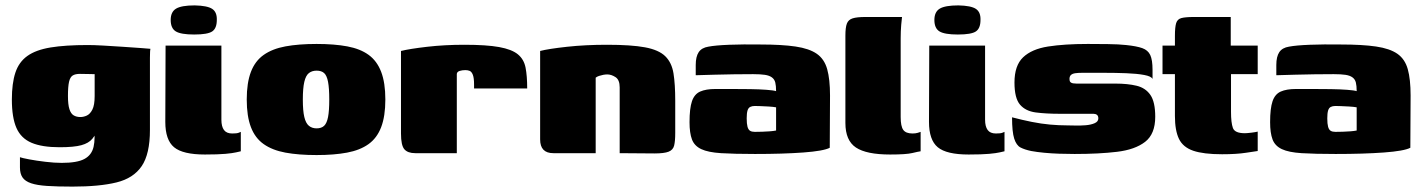

<svg xmlns="http://www.w3.org/2000/svg" viewBox="-20 -568 5274 712"><path d="M249 124Q192 124 154.5 121.5Q117 119 95 111.5Q73 104 63.5 90Q54 76 54 53Q54 46 54 33Q54 20 54 15Q62 18 88.5 23Q115 28 148.5 32Q182 36 209 36Q266 36 293 21.5Q320 7 327 -23.5Q334 -54 328 -101L347 -98Q336 -70 322.5 -53.5Q309 -37 281.5 -29.5Q254 -22 201 -22Q136 -22 97 -38.5Q58 -55 41 -93.5Q24 -132 24 -199Q24 -259 37 -298.5Q50 -338 81.5 -360.5Q113 -383 167.5 -392Q222 -401 306 -401Q328 -401 363.5 -399Q399 -397 435.5 -394.5Q472 -392 500.5 -390Q529 -388 538 -387Q537 -385 536.5 -375.5Q536 -366 536 -353.5Q536 -341 536 -326V-86Q536 3 505.5 48Q475 93 412 108.5Q349 124 249 124ZM278 -134Q290 -134 302 -139.5Q314 -145 322.5 -161.5Q331 -178 331 -212V-293Q325 -293 308 -293.5Q291 -294 276 -294Q259 -294 249.5 -288Q240 -282 236 -264.5Q232 -247 232 -212Q232 -180 237.5 -163Q243 -146 253.5 -140Q264 -134 278 -134Z M740 5Q658 5 625.5 -22Q593 -49 593 -116L594 -399H801V-124Q801 -99 810.5 -86Q820 -73 841 -73Q858 -73 864.5 -75.5Q871 -78 873 -79V-7Q868 -6 855.5 -3Q843 0 816 2.5Q789 5 740 5ZM700 -440Q651 -440 632 -451.5Q613 -463 613 -494Q613 -524 633 -536Q653 -548 702 -548Q749 -547 767 -535Q785 -523 784 -494Q784 -463 767 -451.5Q750 -440 700 -440Z M1154 7Q1087 7 1038.5 -2Q990 -11 958 -33.5Q926 -56 910.5 -96.5Q895 -137 895 -199Q895 -261 910.5 -301.5Q926 -342 958 -364.5Q990 -387 1038.5 -396Q1087 -405 1154 -405Q1220 -405 1268 -396Q1316 -387 1347 -364.5Q1378 -342 1393.5 -301.5Q1409 -261 1409 -199Q1409 -137 1393.5 -96.5Q1378 -56 1346.5 -33.5Q1315 -11 1267 -2Q1219 7 1154 7ZM1154 -92Q1172 -92 1182 -101.5Q1192 -111 1196.5 -134Q1201 -157 1201 -199Q1201 -241 1196.5 -264.5Q1192 -288 1182 -297Q1172 -306 1154 -306Q1137 -306 1125.5 -297Q1114 -288 1108.5 -264.5Q1103 -241 1103 -199Q1103 -157 1108.5 -134Q1114 -111 1125.5 -101.5Q1137 -92 1154 -92Z M1674 0H1520Q1492 0 1479.5 -14.5Q1467 -29 1467 -73V-379Q1499 -387 1564 -394.5Q1629 -402 1702 -402Q1784 -402 1831 -393.5Q1878 -385 1900.5 -366.5Q1923 -348 1929 -317Q1935 -286 1935 -240H1738V-254Q1738 -279 1733.5 -290.5Q1729 -302 1722 -305Q1715 -308 1706 -308Q1694 -308 1684.5 -305Q1675 -302 1674 -294Z M2032 0Q1983 0 1983 -51V-379Q2014 -387 2082.5 -394.5Q2151 -402 2231 -402Q2321 -402 2372 -392.5Q2423 -383 2447 -359.5Q2471 -336 2477.5 -296Q2484 -256 2484 -194V-75Q2484 -45 2480 -28.5Q2476 -12 2459.5 -5.5Q2443 1 2407 1L2278 0V-244Q2278 -272 2262.5 -282Q2247 -292 2232 -292Q2225 -292 2217 -290.5Q2209 -289 2201.5 -286.5Q2194 -284 2189 -280V0Z M2780 3Q2702 3 2654 0Q2606 -3 2580.5 -15Q2555 -27 2546 -51Q2537 -75 2537 -115Q2537 -166 2546 -192.5Q2555 -219 2576.5 -228.5Q2598 -238 2633 -238Q2659 -238 2693.5 -238Q2728 -238 2762 -237.5Q2796 -237 2822.5 -235Q2849 -233 2858 -230Q2858 -250 2855 -262Q2852 -274 2842.5 -281Q2833 -288 2816.5 -290.5Q2800 -293 2773 -293Q2738 -293 2702 -292.5Q2666 -292 2630.5 -291Q2595 -290 2560 -289V-327Q2560 -358 2571 -374.5Q2582 -391 2607 -395Q2633 -400 2684.5 -402Q2736 -404 2799 -403Q2879 -403 2930 -395.5Q2981 -388 3009 -368.5Q3037 -349 3047.5 -311.5Q3058 -274 3058 -214L3057 -20Q3034 -8 2959 -2.5Q2884 3 2780 3ZM2779 -79Q2792 -79 2806.5 -79.5Q2821 -80 2834.5 -81Q2848 -82 2858 -84V-170Q2847 -172 2830.5 -173Q2814 -174 2799.5 -174.5Q2785 -175 2779 -175Q2769 -175 2762 -171.5Q2755 -168 2752 -158Q2749 -148 2749 -129Q2749 -109 2752 -98Q2755 -87 2761.5 -83Q2768 -79 2779 -79Z M3281 5Q3193 5 3154 -21Q3115 -47 3115 -112V-436Q3115 -466 3120.5 -480.5Q3126 -495 3142 -500Q3158 -505 3189 -505H3325Q3324 -500 3322 -476Q3320 -452 3320 -426V-134Q3320 -100 3329.5 -86.5Q3339 -73 3364 -73Q3375 -73 3383.5 -75.5Q3392 -78 3394 -79V-7Q3386 -6 3363 -0.5Q3340 5 3281 5Z M3572 5Q3490 5 3457.5 -22Q3425 -49 3425 -116L3426 -399H3633V-124Q3633 -99 3642.5 -86Q3652 -73 3673 -73Q3690 -73 3696.5 -75.5Q3703 -78 3705 -79V-7Q3700 -6 3687.5 -3Q3675 0 3648 2.5Q3621 5 3572 5ZM3532 -440Q3483 -440 3464 -451.5Q3445 -463 3445 -494Q3445 -524 3465 -536Q3485 -548 3534 -548Q3581 -547 3599 -535Q3617 -523 3616 -494Q3616 -463 3599 -451.5Q3582 -440 3532 -440Z M3965 3Q3936 3 3907.5 2Q3879 1 3852.5 -1.5Q3826 -4 3804 -8Q3780 -13 3764.5 -21Q3749 -29 3741 -54Q3733 -79 3733 -133Q3771 -123 3806 -116Q3841 -109 3874 -106Q3907 -103 3939 -103Q3949 -103 3967.5 -102.5Q3986 -102 4005.5 -103.5Q4025 -105 4039 -111Q4053 -117 4053 -129Q4053 -138 4048 -142Q4043 -146 4035 -146H3911Q3859 -146 3821 -151Q3783 -156 3762.5 -180Q3742 -204 3742 -262Q3742 -325 3774 -355.5Q3806 -386 3866.5 -395.5Q3927 -405 4014 -405Q4046 -405 4087.5 -404.5Q4129 -404 4156 -401Q4195 -397 4216 -389.5Q4237 -382 4245.5 -364Q4254 -346 4254 -309V-275Q4250 -285 4223 -290Q4196 -295 4156.5 -296.5Q4117 -298 4073.5 -298Q4030 -298 3993 -298Q3978 -298 3967.5 -296.5Q3957 -295 3951.5 -290Q3946 -285 3946 -275Q3946 -267 3949.5 -263.5Q3953 -260 3959 -259Q3965 -258 3972 -258H4117Q4162 -258 4195 -250Q4228 -242 4246 -216Q4264 -190 4264 -135Q4264 -71 4226.5 -42Q4189 -13 4122 -5Q4055 3 3965 3Z M4512 4Q4443 4 4405 -9Q4367 -22 4352 -53Q4337 -84 4337 -138V-293H4291V-399H4337V-435Q4337 -467 4341.5 -482Q4346 -497 4361 -501Q4376 -505 4408 -505H4544Q4544 -499 4544 -493.5Q4544 -488 4544 -482V-399H4644V-293H4545V-153Q4545 -113 4552 -93.5Q4559 -74 4596 -74Q4604 -74 4620.5 -76Q4637 -78 4644 -80V-8Q4636 -7 4600.5 -1.5Q4565 4 4512 4Z M4933 3Q4855 3 4807 0Q4759 -3 4733.5 -15Q4708 -27 4699 -51Q4690 -75 4690 -115Q4690 -166 4699 -192.5Q4708 -219 4729.5 -228.5Q4751 -238 4786 -238Q4812 -238 4846.5 -238Q4881 -238 4915 -237.5Q4949 -237 4975.5 -235Q5002 -233 5011 -230Q5011 -250 5008 -262Q5005 -274 4995.5 -281Q4986 -288 4969.5 -290.5Q4953 -293 4926 -293Q4891 -293 4855 -292.5Q4819 -292 4783.5 -291Q4748 -290 4713 -289V-327Q4713 -358 4724 -374.5Q4735 -391 4760 -395Q4786 -400 4837.5 -402Q4889 -404 4952 -403Q5032 -403 5083 -395.5Q5134 -388 5162 -368.5Q5190 -349 5200.5 -311.5Q5211 -274 5211 -214L5210 -20Q5187 -8 5112 -2.5Q5037 3 4933 3ZM4932 -79Q4945 -79 4959.5 -79.5Q4974 -80 4987.5 -81Q5001 -82 5011 -84V-170Q5000 -172 4983.5 -173Q4967 -174 4952.5 -174.5Q4938 -175 4932 -175Q4922 -175 4915 -171.5Q4908 -168 4905 -158Q4902 -148 4902 -129Q4902 -109 4905 -98Q4908 -87 4914.5 -83Q4921 -79 4932 -79Z"/></svg>

Font: Genos Thin Black
Style: Regular
Weight: 900
Version: Version 1.010